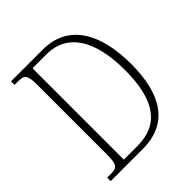

<svg xmlns="http://www.w3.org/2000/svg" viewBox="-196 -843 972 972"><g transform="rotate(-45 290.5 -357.0)"><path d="M38 0H267C449 0 531 -127 531 -346C531 -576 440 -714 267 -714H38V-689H59C108 -689 120 -680 120 -607V-110C120 -33 108 -25 59 -25H38ZM260 -30H162V-684H261C414 -684 487 -556 487 -346C487 -135 415 -30 260 -30Z"/></g></svg>

Font: Noto Serif Armenian Condensed ExtraLight
Style: Regular
Weight: 200
Width: 3
Designer: Monotype Design Team
Foundry: Monotype Imaging Inc.
Version: Version 2.008